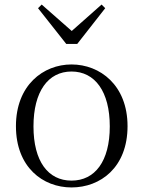

<svg xmlns="http://www.w3.org/2000/svg" viewBox="-20 -809 630 843"><path d="M294 14C421 14 540 -74 540 -255C540 -435 419 -526 294 -526C170 -526 50 -435 50 -255C50 -75 168 14 294 14ZM294 -16C191 -16 127 -101 127 -254C127 -407 191 -495 294 -495C397 -495 462 -407 462 -254C462 -101 397 -16 294 -16ZM163 -789 147 -773 271 -616H319L442 -773L426 -789L295 -673Z"/></svg>

Font: Noto Serif HK Light
Style: Regular
Weight: 300
Designer: Ryoko NISHIZUKA 西塚涼子 (kana & ideographs); Frank Grießhammer (Latin, Greek & Cyrillic); Wenlong ZHANG 张文龙 (bopomofo); San
Foundry: Adobe
Version: Version 2.001;hotconv 1.1.0;makeotfexe 2.6.0